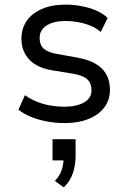

<svg xmlns="http://www.w3.org/2000/svg" viewBox="-20 -525 553 833"><path d="M260 9Q222 9 184 2Q146 -5 114.5 -18Q83 -31 60 -49L88 -112Q114 -94 142 -83Q170 -72 200 -67Q230 -62 257 -62Q312 -62 344.5 -80.5Q377 -99 377 -133Q377 -164 358.5 -181Q340 -198 298 -205L206 -220Q140 -231 106.5 -267Q73 -303 73 -357Q73 -401 95.5 -434Q118 -467 161.5 -486Q205 -505 266 -505Q298 -505 333 -498.5Q368 -492 398 -479Q428 -466 447 -447L417 -386Q397 -404 371.5 -414Q346 -424 318.5 -429Q291 -434 266 -434Q214 -434 183 -415Q152 -396 152 -360Q152 -330 169.5 -314Q187 -298 227 -291L316 -275Q388 -262 422.5 -227Q457 -192 457 -135Q457 -92 433 -59.5Q409 -27 364.5 -9Q320 9 260 9ZM257 288 218 260Q239 238 247.5 213Q256 188 256 159L271 171H208V79H308V150Q308 191 296.5 225.5Q285 260 257 288Z"/></svg>

Font: Nunito Sans 7pt SemiCondensed
Style: Regular
Weight: 400
Width: 4
Designer: Vernon Adams
Foundry: Vernon Adams
Version: Version 3.101;gftools[0.9.27]